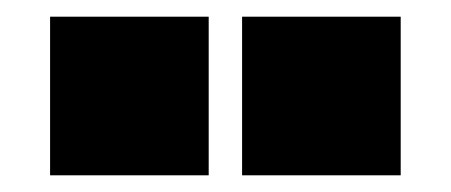

<svg xmlns="http://www.w3.org/2000/svg" viewBox="-20 -800 540 230"><path d="M230 -590H40V-780H230ZM460 -590H270V-780H460Z"/></svg>

Font: Tanohe Sans ExtraBold
Style: Regular
Weight: 800
Designer: Village Type and Design LLC & Cristiano Sobral
Foundry: Cooper Hewitt Smithsonian Design Museum
Version: Version 1.00;September 29, 2021;FontCreator 13.0.0.2655 64-b